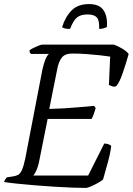

<svg xmlns="http://www.w3.org/2000/svg" viewBox="-28 -923 652 943"><path d="M395 0Q369 0 327.5 -1.5Q286 -3 238 -6Q190 -9 142.5 -13Q95 -17 55.5 -21Q16 -25 -8 -29Q-4 -42 6 -52L32 -56Q48 -58 59.5 -63.5Q71 -69 79.5 -87.5Q88 -106 96 -144L180 -580Q194 -643 212 -658H125Q122 -660 119.5 -664Q117 -668 117 -676Q123 -681 136 -687.5Q149 -694 162 -699Q175 -704 181 -704H531Q553 -696 573.5 -683.5Q594 -671 604 -658Q590 -608 574 -562Q558 -516 543 -500Q533 -495 521.5 -499.5Q510 -504 507 -506L513 -645Q494 -648 463 -651.5Q432 -655 396 -657.5Q360 -660 327 -660Q291 -660 275.5 -640Q260 -620 253 -583L214 -388Q256 -389 288.5 -391Q321 -393 354.5 -396Q388 -399 434 -403L442 -392Q431 -354 422 -339H206L163 -124Q158 -102 150.5 -85.5Q143 -69 136 -61H405L484 -218Q497 -218 507.5 -213.5Q518 -209 518 -205Q516 -184 509 -154.5Q502 -125 493 -94.5Q484 -64 478 -41Q468 -33 452 -24Q436 -15 420 -8Q404 -1 395 0ZM316 -781Q285 -781 277 -790Q293 -841 324 -872Q355 -903 409 -903Q461 -903 481 -872Q501 -841 497 -790Q491 -787 481 -784Q471 -781 459 -781Q461 -823 447.5 -837.5Q434 -852 402 -852Q368 -852 350 -837Q332 -822 316 -781Z"/></svg>

Font: Texturina Extralight
Style: Italic
Weight: 200
Italic angle: -11°
Designer: Guillermo Torres Carreño
Foundry: Omnibus-Type
Version: Version 1.002; ttfautohint (v1.8.3)